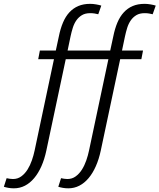

<svg xmlns="http://www.w3.org/2000/svg" viewBox="-124 -789 845 1018"><path d="M450.7 -475.1H224.6L121.6 9.8Q111.8 55.7 95.5 92.5Q79.1 129.4 57.1 155.5Q35.2 181.6 8.1 195.6Q-19 209.5 -50.3 209.5Q-65.9 209.5 -79.6 207Q-93.3 204.6 -103.5 201.2L-88.9 155.8Q-81.5 157.7 -72 158.9Q-62.5 160.2 -55.2 160.2Q-30.3 160.2 -11.2 146.2Q7.8 132.3 21.7 110.4Q35.6 88.4 44.9 61.5Q54.2 34.7 59.6 8.8L162.1 -475.1H78.6L87.4 -521H171.9L188 -595.7Q196.3 -637.2 210 -669.4Q223.6 -701.7 243.9 -723.6Q264.2 -745.6 291.3 -757.1Q318.4 -768.6 354 -768.6Q369.6 -768.6 386.2 -765.6Q402.8 -762.7 413.1 -759.3L397 -713.4Q388.2 -715.8 377.4 -717.5Q366.7 -719.2 354.5 -719.2Q328.1 -719.2 310.5 -708.7Q293 -698.2 281 -681.2Q269 -664.1 262 -641.6Q254.9 -619.1 250 -595.7L234.4 -521H460.4L476.6 -595.7Q484.9 -637.2 498.5 -669.4Q512.2 -701.7 532.5 -723.6Q552.7 -745.6 579.8 -757.1Q606.9 -768.6 642.6 -768.6Q658.2 -768.6 674.8 -765.6Q691.4 -762.7 701.7 -759.3L685.5 -713.4Q676.8 -715.8 666 -717.5Q655.3 -719.2 643.1 -719.2Q616.7 -719.2 599.1 -708.7Q581.5 -698.2 569.6 -681.2Q557.6 -664.1 550.5 -641.6Q543.5 -619.1 538.6 -595.7L522.9 -521H634.3L625.5 -475.1H513.2L410.2 9.8Q400.4 55.7 384 92.5Q367.7 129.4 345.7 155.5Q323.7 181.6 296.6 195.6Q269.5 209.5 238.3 209.5Q222.7 209.5 209 207Q195.3 204.6 185.1 201.2L199.7 155.8Q207 157.7 216.6 158.9Q226.1 160.2 233.4 160.2Q258.3 160.2 277.3 146.2Q296.4 132.3 310.3 110.4Q324.2 88.4 333.5 61.5Q342.8 34.7 348.1 8.8Z"/></svg>

Font: Ufes Sans Light
Style: Italic
Weight: 200
Designer: Ricardo Esteves & Thais Bronze
Foundry: ProDesignUfes - Ricardo Esteves, Thais Bronze
Version: Version 2.0